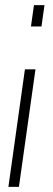

<svg xmlns="http://www.w3.org/2000/svg" viewBox="-20 -520 206 748"><path d="M153.3 -500 141.6 -417H100.6L112.3 -500ZM118.2 -250 53.7 208H12.7L77.1 -250Z"/></svg>

Font: okolaks
Style: RegularItalic
Weight: 500
Italic angle: -8°
Version: Version 000.6.0